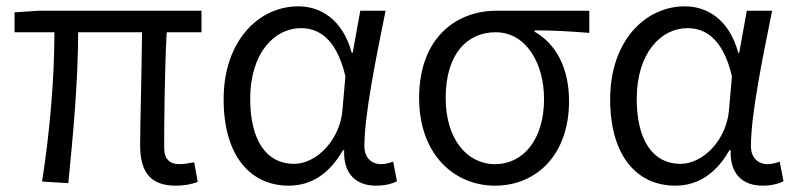

<svg xmlns="http://www.w3.org/2000/svg" viewBox="-20 -574 2514 607"><path d="M535 13C565 13 587 8 605 1L594 -61C573 -57 559 -55 550 -55C516 -55 499 -70 499 -109C499 -165 500 -345 507 -472H617V-540H102L26 -535V-472H152C152 -323 137 -153 113 0L196 5C211 -148 227 -317 227 -472H429C428 -350 423 -174 423 -115C423 -31 455 13 535 13Z M893 13C964 13 1022 -25 1064 -99H1068C1065 -23 1107 13 1169 13C1200 13 1221 6 1235 -1L1223 -63C1212 -59 1198 -55 1185 -55C1155 -55 1132 -75 1132 -112C1132 -213 1170 -396 1199 -540H1119L1095 -407H1092C1063 -514 992 -554 923 -554C799 -554 687 -446 687 -260C687 -82 771 13 893 13ZM909 -56C822 -56 771 -131 771 -261C771 -408 849 -485 931 -485C982 -485 1042 -459 1072 -333L1063 -230C1057 -135 983 -56 909 -56Z M1545 13C1676 13 1779 -85 1779 -254C1779 -359 1738 -435 1670 -474V-478C1730 -478 1781 -475 1843 -470V-540H1549C1422 -540 1305 -454 1305 -264C1305 -86 1416 13 1545 13ZM1545 -55C1456 -55 1389 -135 1389 -264C1389 -404 1457 -472 1547 -472C1644 -472 1700 -373 1700 -261C1700 -134 1635 -55 1545 -55Z M2115 13C2186 13 2244 -25 2286 -99H2290C2287 -23 2329 13 2391 13C2422 13 2443 6 2457 -1L2445 -63C2434 -59 2420 -55 2407 -55C2377 -55 2354 -75 2354 -112C2354 -213 2392 -396 2421 -540H2341L2317 -407H2314C2285 -514 2214 -554 2145 -554C2021 -554 1909 -446 1909 -260C1909 -82 1993 13 2115 13ZM2131 -56C2044 -56 1993 -131 1993 -261C1993 -408 2071 -485 2153 -485C2204 -485 2264 -459 2294 -333L2285 -230C2279 -135 2205 -56 2131 -56Z"/></svg>

Font: Noto Sans KR DemiLight
Style: Regular
Weight: 350
Designer: Ryoko NISHIZUKA 西塚涼子 (kana, bopomofo & ideographs); Paul D. Hunt (Latin, Greek & Cyrillic); Sandoll Communications 산돌커뮤니
Foundry: Adobe
Version: Version 2.004;hotconv 1.0.118;makeotfexe 2.5.65603